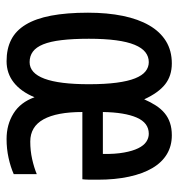

<svg xmlns="http://www.w3.org/2000/svg" viewBox="1 -540 548 590"><g transform="rotate(90 275.0 -245.0)"><path d="M278.8 -77.1C289.2 -48.2 305.8 -26.6 328.6 -12.5C351.4 1.7 377.6 8.8 407.2 8.8C427.1 8.8 446.4 6.8 465.1 2.7C483.8 -1.4 500.5 -6.7 515.1 -13.2V-84C501.8 -78.5 486.4 -73.7 469 -69.8C451.6 -65.9 433.6 -64 415 -64C384.4 -64 361.7 -77.6 346.7 -104.7C331.7 -131.9 324.2 -171.7 324.2 -224.1H530.8C531.4 -228 531.8 -233.8 532 -241.5C532.1 -249.1 532.2 -259 532.2 -271C532.2 -307.1 529.1 -339.4 522.9 -367.7C516.8 -396 507.9 -419.9 496.3 -439.5C484.8 -459 470.5 -473.8 453.6 -483.9C436.7 -494 417.5 -499 396 -499C381.7 -499 368.9 -497.2 357.7 -493.4C346.4 -489.7 336.4 -484.1 327.6 -476.8C318.8 -469.5 311 -460.5 304.2 -450C297.4 -439.4 291 -427.4 285.2 -414.1C271.8 -443.4 256.4 -464.8 239 -478.5C221.6 -492.2 200.2 -499 174.8 -499C148.8 -499 126 -493 106.4 -481C86.9 -468.9 70.7 -451.7 57.9 -429.4C45 -407.1 35.3 -380.1 28.8 -348.4C22.3 -316.7 19 -280.9 19 -241.2C19 -197.3 22.1 -159.5 28.1 -127.9C34.1 -96.4 43.3 -70.4 55.7 -50C68 -29.7 83.5 -14.8 102.1 -5.4C120.6 4.1 142.6 8.8 168 8.8C193 8.8 214.9 1.4 233.6 -13.4C252.4 -28.2 267.4 -49.5 278.8 -77.1ZM238.8 -244.1C238.8 -122.7 216.1 -62 170.9 -62C158.5 -62 147.8 -65.3 138.7 -72C129.6 -78.7 122.1 -89.3 116.2 -103.8C110.4 -118.2 106 -137 103.3 -160.2C100.5 -183.3 99.1 -211.3 99.1 -244.1C99.1 -276.7 100.7 -304.5 103.8 -327.6C106.9 -350.7 111.5 -369.8 117.7 -384.8C123.9 -399.7 131.4 -410.7 140.4 -417.7C149.3 -424.7 159.5 -428.2 170.9 -428.2C181.3 -428.2 190.8 -424.9 199.2 -418.2C207.7 -411.5 214.8 -400.9 220.7 -386.2C226.6 -371.6 231 -352.6 234.1 -329.3C237.2 -306.1 238.8 -277.7 238.8 -244.1ZM453.1 -287.1H324.2C324.9 -331.7 330.6 -366.4 341.3 -391.1C352.1 -415.9 368.7 -428.2 391.1 -428.2C399.9 -428.2 408.1 -425.6 415.8 -420.4C423.4 -415.2 430 -407 435.5 -395.8C441.1 -384.5 445.5 -370 448.7 -352.1C452 -334.1 453.5 -312.5 453.1 -287.1Z"/></g></svg>

Font: CodeNewRoman Nerd Font Mono
Style: Regular
Weight: 400
Monospace: yes
Designer: Sam Radian
Foundry: Code New Roman
Version: Version 2.00 November 29, 2014;Nerd Fonts 3.2.1